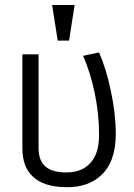

<svg xmlns="http://www.w3.org/2000/svg" viewBox="-20 -738 540 775"><path d="M281.2 -717.8H190.4L212.9 -574.2H258.8ZM70.3 -139.6Q70.3 -64.5 112.3 -25.4Q157.2 17.6 251 17.6Q335 17.6 385.7 -28.3Q447.3 -83 447.3 -196.3Q447.3 -278.3 427.7 -370.1Q409.2 -459 379.9 -526.4L315.4 -512.7Q345.7 -443.4 362.3 -362.3Q379.9 -278.3 379.9 -192.4Q379.9 -110.4 336.9 -72.3Q303.7 -42 247.1 -42Q192.4 -42 165 -64.5Q135.7 -88.9 135.7 -139.6V-518.6H70.3Z"/></svg>

Font: DotumChe
Style: Regular
Weight: 400
Monospace: yes
Version: Version 2.21